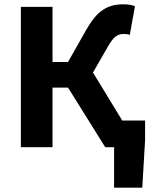

<svg xmlns="http://www.w3.org/2000/svg" viewBox="-20 -684 707 892"><path d="M510 188V0H469L296 -277H224V0H77V-652H224V-396H296L381 -546Q400 -579 418.5 -601.5Q437 -624 458 -638Q479 -652 502 -658Q525 -664 553 -664Q567 -664 581.5 -662Q596 -660 607 -655L583 -522Q575 -525 567 -525.5Q559 -526 554 -526Q532 -526 516.5 -514Q501 -502 481 -467L412 -347L548 -124H654V-32L641 188Z"/></svg>

Font: Giro Regular
Style: Bold
Weight: 700
Designer: Paul D. Hunt
Foundry: Adobe Systems Incorporated
Version: Version 1.000;PS 1.0;hotconv 1.0.88;makeotf.lib2.5.647800